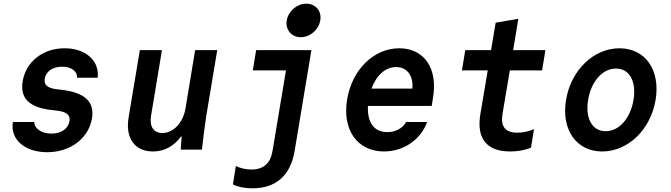

<svg xmlns="http://www.w3.org/2000/svg" viewBox="-20 -812 3640 1042"><path d="M50 -150C34 -56 114 14 236 14C362 14 461 -61 479 -169C494 -260 441 -310 312 -325L286 -328C237 -334 217 -352 223 -386C230 -425 266 -450 317 -450C367 -450 400 -426 398 -390H510C521 -482 445 -550 331 -550C212 -550 121 -477 103 -371C88 -279 138 -229 259 -215L285 -212C341 -206 363 -189 357 -154C350 -113 312 -87 260 -87C206 -87 166 -114 166 -150Z M1099 -180 1159 -540H1039L987 -225C974 -146 921 -90 861 -90C813 -90 790 -126 800 -185L859 -540H739L678 -175C659 -63 711 10 810 10C872 10 925 -19 962 -71H966C964 -48 962 -25 961 0H1076C1083 -63 1091 -129 1099 -180Z M1579 7 1670 -540H1370L1352 -430H1532L1459 7C1448 75 1410 108 1344 108C1316 108 1287 102 1260 89L1244 189C1272 203 1309 210 1350 210C1478 210 1557 140 1579 7ZM1536 -701C1528 -651 1562 -610 1612 -610C1663 -610 1710 -651 1718 -701C1727 -752 1693 -792 1642 -792C1592 -792 1545 -752 1536 -701Z M1977 -237H2323L2330 -282C2357 -441 2282 -550 2147 -550C2009 -550 1891 -435 1864 -273C1836 -108 1919 10 2064 10C2170 10 2264 -54 2298 -150H2184C2166 -116 2127 -95 2082 -95C2009 -95 1972 -149 1977 -237ZM2130 -448C2189 -448 2224 -402 2218 -331H1996C2023 -404 2072 -448 2130 -448Z M2707 -193 2747 -430H2922L2940 -540H2765L2793 -710L2670 -689L2645 -540H2505L2487 -430H2627L2587 -193C2565 -60 2621 10 2749 10C2790 10 2830 3 2862 -11L2878 -111C2847 -98 2816 -92 2788 -92C2722 -92 2696 -125 2707 -193Z M3248 10C3388 10 3511 -108 3538 -270C3565 -432 3482 -550 3342 -550C3202 -550 3079 -432 3052 -270C3025 -108 3108 10 3248 10ZM3267 -100C3194 -100 3155 -169 3172 -271C3189 -371 3250 -440 3323 -440C3396 -440 3435 -371 3418 -269C3401 -169 3340 -100 3267 -100Z"/></svg>

Font: CommitMono
Style: Bold Italic
Weight: 700
Monospace: yes
Designer: Eigil Nikolajsen
Foundry: Eigil Nikolajsen
Version: Version 1.143